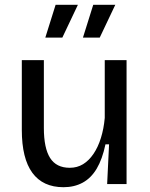

<svg xmlns="http://www.w3.org/2000/svg" viewBox="-20 -768 627 801"><path d="M245 13Q159 13 115 -47Q71 -107 71 -226V-517H163V-234Q163 -150 189 -109Q215 -68 271 -68Q302 -68 326.5 -83Q351 -98 370 -126Q389 -154 401 -192.5Q413 -231 417 -276V-517H508V-216V0H427L435 -166H420Q407 -104 383.5 -64.5Q360 -25 325 -6Q290 13 245 13ZM240 -611H169L212 -748H305ZM396 -611H326L369 -748H461Z"/></svg>

Font: Bricolage Grotesque
Style: Regular
Weight: 400
Designer: Mathieu Triay
Foundry: Atelier Triay
Version: Version 1.001;gftools[0.9.33.dev8+g029e19f]